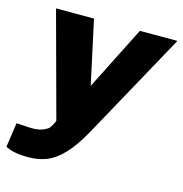

<svg xmlns="http://www.w3.org/2000/svg" viewBox="-135 -625 846 889"><g transform="rotate(15 288.0 -180.5)"><path d="M-31 148 -14 31 38 34Q45 35 58 35Q94 35 114.5 26Q135 17 140.5 10Q146 3 155 -13L161 -28L25 -530H207L273 -225L427 -530H607L327 -21Q285 55 245.5 96.5Q206 138 166 153.5Q126 169 78 169Q42 169 18.5 164.5Q-5 160 -16.5 155Q-28 150 -31 148Z"/></g></svg>

Font: Morrison ExtraBold
Style: Regular
Weight: 800
Designer: Pablo Impallari, Rodrigo Fuenzalida (Modified by Dan O. Williams)
Version: Version 0.03;June 6, 2019;FontCreator 11.5.0.2425 64-bit; tt